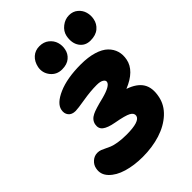

<svg xmlns="http://www.w3.org/2000/svg" viewBox="-265 -1097 1185 1185"><g transform="rotate(-45 327.5 -504.5)"><path d="M545.9 -770Q500 -770 475.3 -805.2Q450.7 -840.3 460.9 -895Q468.3 -929.2 497.8 -952.1Q527.3 -975.1 562 -975.1Q596.2 -975.1 619.6 -955.1Q643.1 -935.1 650.9 -906.7Q658.7 -878.4 652.8 -850.1Q646.5 -815.9 619.4 -793Q592.3 -770 545.9 -770ZM295.9 -768.1Q249 -768.1 220.9 -803.5Q192.9 -838.9 201.2 -883.8Q209.5 -923.3 235.1 -946.3Q260.7 -969.2 297.9 -969.2Q335 -969.2 360.1 -949Q385.3 -928.7 393.8 -900.1Q402.3 -871.6 396 -842.8Q390.1 -811 364.7 -789.6Q339.4 -768.1 295.9 -768.1ZM266.1 -34.2Q191.9 -34.2 131.1 -52.2Q70.3 -70.3 36.4 -106.2Q2.4 -142.1 12.2 -188Q16.6 -213.4 37.6 -232.2Q58.6 -251 85.9 -251Q101.1 -251 114.5 -245.8Q127.9 -240.7 141.4 -233.6Q154.8 -226.6 172.1 -219.5Q189.5 -212.4 220.5 -207.3Q251.5 -202.1 292 -202.1Q408.7 -202.1 417 -242.2Q420.9 -263.7 395.8 -277.6Q370.6 -291.5 293.9 -305.2Q240.2 -314.9 217 -333.3Q193.8 -351.6 200.2 -384.8Q207 -417.5 241.2 -434.1Q267.6 -447.8 346.2 -466.8Q432.1 -489.3 437 -518.1Q439.5 -530.8 424.3 -540.3Q409.2 -549.8 377.9 -549.8Q324.2 -549.8 258.5 -538.8Q192.9 -527.8 173.8 -527.8Q141.1 -527.8 125.7 -547.4Q110.4 -566.9 116.2 -595.2Q125 -641.6 201.9 -675.3Q278.8 -709 398.9 -709Q462.9 -709 510.3 -694.6Q557.6 -680.2 583.3 -655Q608.9 -629.9 618.2 -598.1Q627.4 -566.4 620.1 -529.8Q604.5 -448.7 491.2 -402.8Q559.6 -379.4 585.9 -336.7Q612.3 -293.9 598.1 -226.1Q586.4 -167 538.8 -123Q491.2 -79.1 420.7 -56.6Q350.1 -34.2 266.1 -34.2Z"/></g></svg>

Font: Shantell Sans Irregular Bouncy
Style: Italic
Weight: 800
Italic angle: -11.31°
Designer: Stephen Nixon, Anya Danilova, Shantell Martin
Foundry: Arrow Type
Version: Version 1.006;[9816181b4]